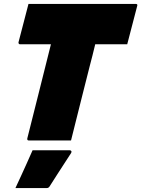

<svg xmlns="http://www.w3.org/2000/svg" viewBox="-20 -720 724 984"><path d="M344 0H128Q122 0 120.5 -3.5Q119 -7 120 -11Q150 -131 180.5 -251.5Q211 -372 241 -493H83Q78 -493 76 -496.5Q74 -500 75 -504Q88 -553 100.5 -602Q113 -651 126 -700H675Q687 -700 683 -689Q670 -640 657.5 -591Q645 -542 632 -493H468Q461 -464 454 -436Q447 -408 440 -382Q422 -312 404.5 -241.5Q387 -171 369 -100Q363 -75 356.5 -50Q350 -25 344 0ZM147 50H337Q343 50 345.5 54.5Q348 59 344 65Q324 96 307 122Q290 148 273 174.5Q256 201 235 234Q233 238 229 241Q225 244 218 244H59Q76 208 89.5 178Q103 148 117 117.5Q131 87 147 50Z"/></svg>

Font: Recursive Mn Lnr St XBk
Style: Italic
Weight: 1000
Italic angle: -15°
Monospace: yes
Version: Version 1.079;hotconv 1.0.112;makeotfexe 2.5.65598; ttfautoh